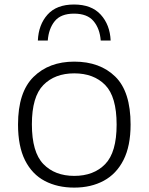

<svg xmlns="http://www.w3.org/2000/svg" viewBox="-20 -823 660 852"><path d="M309.5 9.5Q235 9.5 178.8 -20Q122.5 -49.5 91.2 -111.5Q60 -173.5 60 -270.5Q60 -414 128.8 -481.8Q197.5 -549.5 309.5 -549.5Q423.5 -549.5 491.5 -483Q559.5 -416.5 559.5 -270.5Q559.5 -175 528 -113Q496.5 -51 440.2 -20.8Q384 9.5 309.5 9.5ZM309.5 -42.5Q396 -42.5 446.8 -94.8Q497.5 -147 497.5 -270Q497.5 -394 446.8 -445.8Q396 -497.5 309.5 -497.5Q223.5 -497.5 172.5 -445.8Q121.5 -394 121.5 -271.5Q121.5 -147.5 172.5 -95Q223.5 -42.5 309.5 -42.5ZM148 -643Q151 -713.5 191 -758.2Q231 -803 308.5 -803Q386 -803 427 -758Q468 -713 471 -643H427Q423 -696 395.2 -729.2Q367.5 -762.5 308.5 -762.5Q250 -762.5 223 -729.2Q196 -696 192 -643Z"/></svg>

Font: Encode Sans Expanded Light
Style: Regular
Weight: 300
Width: 7
Designer: Multiple Designers
Foundry: Impallari Type
Version: Version 3.000; ttfautohint (v1.8.3) -l 8 -r 50 -G 200 -x 14 